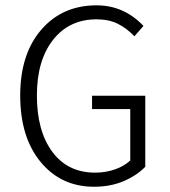

<svg xmlns="http://www.w3.org/2000/svg" viewBox="-20 -692 640 724"><path d="M335 12.2Q210.4 12.2 133.3 -81.1Q56.2 -174.3 56.2 -332Q56.2 -487.8 135.5 -579.8Q214.8 -671.9 344.2 -671.9Q447.3 -671.9 521 -594.2L486.8 -555.2Q458 -585.4 424.3 -602.3Q390.6 -619.1 344.2 -619.1Q240.7 -619.1 179.9 -541.5Q119.1 -463.9 119.1 -332Q119.1 -198.2 177.2 -119.6Q235.4 -41 338.9 -41Q378.9 -41 414.1 -53.5Q449.2 -65.9 471.2 -86.9V-280.8H327.1V-331.1H527.8V-63Q494.6 -29.3 445.3 -8.5Q396 12.2 335 12.2Z"/></svg>

Font: Office Code Pro D Light
Style: Regular
Weight: 300
Designer: Nathan Rutzky & Paul D. Hunt
Foundry: Adobe Systems Incorporated
Version: Version 1.004;PS 001.004;hotconv 1.0.70;makeotf.lib2.5.58329